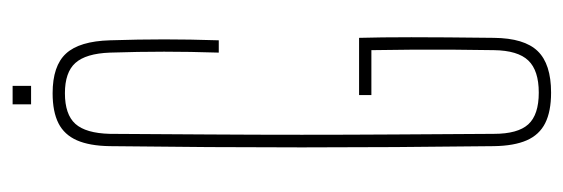

<svg xmlns="http://www.w3.org/2000/svg" viewBox="-322 -588 915 312"><g transform="rotate(-90 136.0 -432.5)"><path d="M141 5Q110.5 5 91.5 -4.5Q72.5 -14 63.5 -34.5Q54.5 -55 54 -88Q53 -171.5 52.5 -248.5Q52 -325.5 52 -400Q52 -474.5 52.5 -551.5Q53 -628.5 54 -712Q54.5 -745 63.5 -765.5Q72.5 -786 91.2 -795.5Q110 -805 140 -805Q184.5 -805 204.5 -783.2Q224.5 -761.5 226 -712Q227.5 -665 227.5 -623.8Q227.5 -582.5 226 -535H206Q207.5 -582.5 207.5 -623.8Q207.5 -665 206 -712Q204.5 -751 189.2 -768Q174 -785 140 -785Q105.5 -785 90.2 -768Q75 -751 74 -712Q73.5 -628.5 73 -551.5Q72.5 -474.5 72.5 -400Q72.5 -325.5 73 -248.5Q73.5 -171.5 74 -88Q74 -49 89.5 -32Q105 -15 141 -15Q177 -15 193.2 -32Q209.5 -49 210 -88Q210.5 -123.5 210.8 -155.5Q211 -187.5 210.8 -219.5Q210.5 -251.5 210 -287H137V-307H230Q231 -272.5 231 -222Q231 -171.5 230 -88Q229.5 -38.5 208.5 -16.8Q187.5 5 141 5ZM122 -840V-870H152V-840Z"/></g></svg>

Font: Big Shoulders Thin
Style: Regular
Weight: 100
Designer: Patric King
Foundry: XO Type Co
Version: Version 2.002